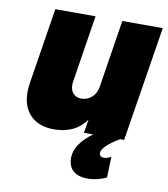

<svg xmlns="http://www.w3.org/2000/svg" viewBox="-81 -589 748 855"><g transform="rotate(10 293.0 -161.0)"><path d="M403 -520 355 -215C349 -174 319 -148 283 -148C252 -148 233 -169 233 -201C233 -206 233 -210 234 -215L282 -520H100L46 -179C44 -164 42 -150 42 -136C42 -44 98 8 185 8C251 8 298 -15 331 -61L321 0H363C311 37 284 79 284 119C284 181 328 198 372 198C406 198 440 187 457 178L460 83C449 91 437 94 428 94C416 94 407 88 407 76C407 56 435 29 485 0H503L586 -520Z"/></g></svg>

Font: Arthouse Owned Black
Style: Italic
Weight: 900
Italic angle: -10°
Designer: Jeremy Tribby
Foundry: Tribby Type
Version: Version 1.000;PS 001.000;hotconv 1.0.88;makeotf.lib2.5.64775